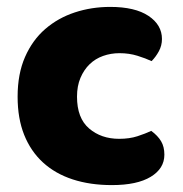

<svg xmlns="http://www.w3.org/2000/svg" viewBox="-20 -521 529 556"><path d="M326 -367Q301 -367 278.5 -359Q256 -351 239.5 -335Q223 -319 213 -295.5Q203 -272 203 -241Q203 -179 238 -149Q273 -119 325 -119Q355 -119 378 -126.5Q401 -134 418 -142Q437 -128 446.5 -112Q456 -96 456 -73Q456 -33 416.5 -9Q377 15 304 15Q241 15 190.5 -1.5Q140 -18 104.5 -50.5Q69 -83 50 -130.5Q31 -178 31 -241Q31 -307 52.5 -356Q74 -405 111 -437Q148 -469 196.5 -485Q245 -501 299 -501Q371 -501 410 -475Q449 -449 449 -408Q449 -389 440 -372.5Q431 -356 419 -344Q402 -352 378 -359.5Q354 -367 326 -367Z"/></svg>

Font: Baloo Da 2 ExtraBold
Style: Regular
Weight: 800
Designer: Noopur Datye, Sulekha Rajkumar and Ek Type
Foundry: Ek Type
Version: Version 1.640;hotconv 1.0.111;makeotfexe 2.5.65597; ttfautoh